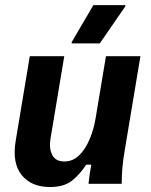

<svg xmlns="http://www.w3.org/2000/svg" viewBox="-20 -720 590 752"><path d="M175.8 12.5Q102.5 12.5 64.6 -34.6Q26.7 -81.7 41.7 -170L96.7 -500H231.7L177.5 -175Q171.7 -137.5 185 -112.5Q198.3 -87.5 231.7 -87.5Q265 -87.5 289.6 -111.2Q314.2 -135 330.8 -174.2Q347.5 -213.3 355 -260L395 -500H530L468.3 -130Q462.5 -96.7 459.6 -65Q456.7 -33.3 456.7 0H326.7Q328.3 -16.7 331.2 -37.5Q334.2 -58.3 337.5 -75H317.5Q293.3 -37.5 262.1 -12.5Q230.8 12.5 175.8 12.5ZM260.8 -550V-555L345.8 -700H470.8V-695L370.8 -550Z"/></svg>

Font: Familjen Grotesk
Style: Bold Italic
Weight: 700
Italic angle: -9.46201°
Designer: Anders Wikstroem, Jonas Baeckman, Matilda Gysing, Kristian Moeller
Foundry: Familjen STHLM AB
Version: Version 2.002; ttfautohint (v1.8.4.7-5d5b)